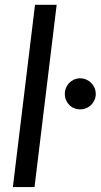

<svg xmlns="http://www.w3.org/2000/svg" viewBox="-20 -756 407 776"><path d="M32 0 121.5 -736.5H209L119.5 0ZM242 -376.5Q242 -389.5 246.8 -401Q251.5 -412.5 259.8 -421Q268 -429.5 279.5 -434.5Q291 -439.5 304 -439.5Q317 -439.5 328.5 -434.5Q340 -429.5 348.5 -421Q357 -412.5 362 -401Q367 -389.5 367 -376.5Q367 -363 362 -351.8Q357 -340.5 348.5 -332Q340 -323.5 328.5 -318.8Q317 -314 304 -314Q291 -314 279.5 -318.8Q268 -323.5 259.8 -332Q251.5 -340.5 246.8 -351.8Q242 -363 242 -376.5Z"/></svg>

Font: Lato 2
Style: Italic
Weight: 400
Italic angle: -7°
Designer: Lukasz Dziedzic with Adam Twardoch and Botio Nikoltchev
Foundry: tyPoland Lukasz Dziedzic
Version: Version 2.015; 2015-08-06; http://www.latofonts.com/